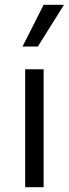

<svg xmlns="http://www.w3.org/2000/svg" viewBox="-20 -781 287 801"><path d="M162 0H85V-492H162ZM247 -761 138 -587H74L162 -761Z"/></svg>

Font: Wix Madefor Text
Style: Regular
Weight: 400
Designer: Dalton Maag Ltd
Foundry: Dalton Maag Ltd
Version: Version 3.100